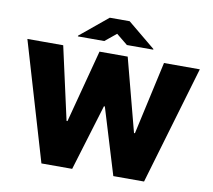

<svg xmlns="http://www.w3.org/2000/svg" viewBox="-96 -1051 1287 1162"><g transform="rotate(10 547.0 -470.0)"><path d="M231.5 0 17 -727.3H237.2L336.6 -279.8H342.3L460.2 -727.3H633.5L751.4 -278.4H757.1L856.5 -727.3H1076.7L862.2 0H673.3L549.7 -406.2H544L420.5 0ZM477.3 -795.5 546.9 -852.3 616.5 -795.5H778.4V-799.7L608 -940.3H485.8L315.3 -799.7V-795.5Z"/></g></svg>

Font: Inter UI Black
Style: Regular
Weight: 900
Designer: Rasmus Andersson
Foundry: rsms
Version: 3.2;8d6f07862